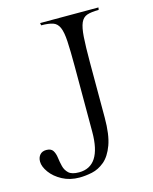

<svg xmlns="http://www.w3.org/2000/svg" viewBox="-108 -772 681 855"><g transform="rotate(-15 232.0 -345.0)"><path d="M152 10Q108 10 73.5 -8.5Q39 -27 19.5 -54Q0 -81 0 -104Q0 -123 10.5 -135Q21 -147 40 -147Q62 -147 70.5 -133.5Q79 -120 81.5 -100Q84 -80 89 -60Q94 -40 108.5 -26.5Q123 -13 156 -13Q259 -13 259 -172V-474Q259 -547 256.5 -590Q254 -633 244.5 -654.5Q235 -676 215.5 -682.5Q196 -689 162 -689L160 -700H429L427 -689Q393 -689 373.5 -682.5Q354 -676 344.5 -654.5Q335 -633 332 -590Q329 -547 329 -474V-219Q329 -140 312 -94Q295 -48 268 -25.5Q241 -3 210.5 3.5Q180 10 152 10Z"/></g></svg>

Font: Gilda Display
Style: Regular
Weight: 400
Designer: Eduardo Rodriguez Tunni
Foundry: Eduardo Rodriguez Tunni
Version: Version 1.002; ttfautohint (v1.8.4.7-5d5b);gftools[0.9.22]